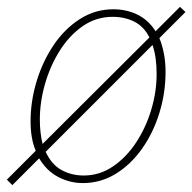

<svg xmlns="http://www.w3.org/2000/svg" viewBox="-23 -520 560 559"><path d="M517 -485 441 -409Q449 -390 454 -365Q459 -340 459 -311Q459 -249 441 -191Q423 -133 390.5 -87Q358 -41 314 -14Q270 13 218 13Q181 13 147 -4.5Q113 -22 91 -59L13 19L-3 3L81 -81Q66 -116 66 -167Q66 -225 83.5 -283Q101 -341 133 -388.5Q165 -436 209.5 -464.5Q254 -493 307 -493Q345 -493 377 -477.5Q409 -462 430 -429L501 -500ZM93 -172Q93 -133 101 -101L412 -411Q396 -443 368 -457Q340 -471 305 -471Q257 -471 218 -444Q179 -417 151 -372.5Q123 -328 108 -275.5Q93 -223 93 -172ZM221 -9Q267 -9 306 -35.5Q345 -62 373.5 -105.5Q402 -149 417.5 -201Q433 -253 433 -304Q433 -355 421 -389L110 -78Q127 -41 156 -25Q185 -9 221 -9Z"/></svg>

Font: Source Serif 4 SmText ExtraLight
Style: Italic
Weight: 200
Italic angle: -12°
Designer: Frank Grießhammer
Foundry: Adobe
Version: Version 4.005;hotconv 1.1.0;makeotfexe 2.6.0